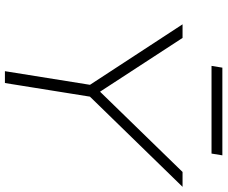

<svg xmlns="http://www.w3.org/2000/svg" viewBox="-90 -812 903 762"><g transform="rotate(90 361.0 -431.5)"><path d="M263 0 321 -362 326 -324 77 -705H131L348 -372H339L663 -705H722L351 -324L368 -362L310 0ZM242 -820 249 -863H597L590 -820Z"/></g></svg>

Font: Nunito Sans 10pt SemiExpanded ExtraLight
Style: Italic
Weight: 250
Width: 6
Italic angle: -9°
Designer: Vernon Adams
Foundry: Vernon Adams
Version: Version 3.101;gftools[0.9.27]